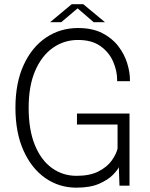

<svg xmlns="http://www.w3.org/2000/svg" viewBox="-20 -878 710 908"><path d="M341 9.5Q259.5 9.5 194.2 -36Q129 -81.5 91 -166.2Q53 -251 53 -368.5Q53 -486 91.8 -570.5Q130.5 -655 197.5 -700.2Q264.5 -745.5 349 -745.5Q416 -745.5 463 -721.8Q510 -698 539 -660.2Q568 -622.5 581.2 -580Q594.5 -537.5 594.5 -500V-494H534V-500Q534 -543 515 -586.8Q496 -630.5 455.2 -659.8Q414.5 -689 349 -689Q283 -689 230 -651.8Q177 -614.5 146.2 -543Q115.5 -471.5 115.5 -368.5Q115.5 -263.5 145 -191.8Q174.5 -120 225.8 -83.2Q277 -46.5 342 -46.5Q405 -46.5 445.5 -67.2Q486 -88 507.8 -118Q529.5 -148 536 -175.5V-289H344V-341H592.5V0H545L542 -87.5Q536.5 -74.5 514 -51.2Q491.5 -28 449.2 -9.2Q407 9.5 341 9.5ZM217 -773 319 -858H374L476.5 -773H423L347 -838.5L269.5 -773Z"/></svg>

Font: Epilogue Light
Style: Regular
Weight: 300
Designer: Tyler Finck
Foundry: Etcetera Type Co
Version: Version 2.111; ttfautohint (v1.8.3)